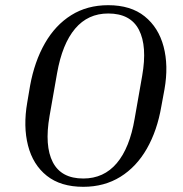

<svg xmlns="http://www.w3.org/2000/svg" viewBox="-20 -710 706 740"><path d="M614 -366 602 -301Q586 -207 546 -137Q506 -67 444 -28.5Q382 10 301 10Q214 10 160.5 -32.5Q107 -75 88 -149Q69 -223 85 -315L96 -380Q113 -473 153 -543Q193 -613 254.5 -651.5Q316 -690 397 -690Q484 -690 537.5 -647Q591 -604 610.5 -530.5Q630 -457 614 -366ZM528 -418Q548 -532 515.5 -595Q483 -658 397 -658Q319 -658 269.5 -599.5Q220 -541 200 -428L171 -263Q151 -148 183.5 -85Q216 -22 301 -22Q380 -22 430 -81Q480 -140 499 -253Z"/></svg>

Font: Inria Serif
Style: Italic
Weight: 400
Italic angle: -10°
Designer: Black Foundry Team
Foundry: Black Foundry
Version: Version 1.000; ttfautohint (v1.8.3)